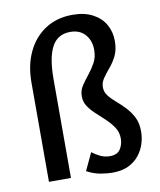

<svg xmlns="http://www.w3.org/2000/svg" viewBox="-82 -776 711 851"><g transform="rotate(-10 274.0 -351.0)"><path d="M355 9Q334 9 303.5 4Q273 -1 241 -18L278 -97Q293 -85 313.5 -75Q334 -65 357 -65Q391 -65 404.5 -86.5Q418 -108 418 -134Q418 -162 403.5 -184Q389 -206 369 -225Q349 -244 328.5 -262.5Q308 -281 294 -301.5Q280 -322 280 -348Q280 -374 294 -395Q308 -416 325 -437Q342 -458 356 -483Q370 -508 370 -541Q370 -583 346 -610.5Q322 -638 279 -638Q222 -638 196 -590Q170 -542 170 -445V0H71V-447Q71 -524 99 -583.5Q127 -643 179 -677Q231 -711 302 -711Q355 -711 392 -691.5Q429 -672 448 -639Q467 -606 467 -564Q467 -526 454 -499Q441 -472 423 -451Q405 -430 392 -411Q379 -392 379 -371Q379 -350 392 -333Q405 -316 425 -299Q445 -282 465 -261Q485 -240 498.5 -213.5Q512 -187 512 -150Q512 -122 503.5 -94.5Q495 -67 476.5 -43.5Q458 -20 428.5 -5.5Q399 9 355 9Z"/></g></svg>

Font: Ysabeau Office SemiBold
Style: Regular
Weight: 600
Designer: Christian Thalmann (Catharsis Fonts)
Version: Version 2.001;gftools[0.9.30]; featfreeze: tnum,lnum,ss02